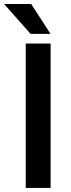

<svg xmlns="http://www.w3.org/2000/svg" viewBox="-46 -925 349 945"><path d="M203.1 -710.9V0H80.6V-710.9ZM107.4 -905.3 202.6 -758.3H104.5L-25.9 -905.3Z"/></svg>

Font: Vazirmatn UI FD Medium
Style: Regular
Weight: 500
Designer: Saber Rastikerdar
Foundry: Saber Rastikerdar
Version: Version 33.003